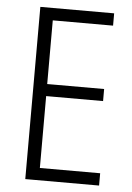

<svg xmlns="http://www.w3.org/2000/svg" viewBox="-52 -753 544 793"><g transform="rotate(5 220.0 -357.0)"><path d="M389 0H83V-714H389V-663H139V-399H375V-349H139V-51H389Z"/></g></svg>

Font: Noto Sans Telugu Condensed Light
Style: Regular
Weight: 300
Width: 3
Designer: Jelle Bosma - Monotype Design Team
Foundry: Monotype Imaging Inc.
Version: Version 2.005; ttfautohint (v1.8.4.7-5d5b)